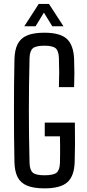

<svg xmlns="http://www.w3.org/2000/svg" viewBox="-20 -978 456 1004"><path d="M212.5 7Q156.5 7 122.2 -7Q88 -21 72.2 -51.5Q56.5 -82 55.5 -131.5Q54 -198.5 53.5 -265.5Q53 -332.5 53 -399.2Q53 -466 53.5 -532.8Q54 -599.5 55.5 -666Q56.5 -716.5 72.2 -747.5Q88 -778.5 122 -792.8Q156 -807 212 -807Q294 -807 329.2 -775Q364.5 -743 367.5 -669Q369 -631 369 -596.2Q369 -561.5 367.5 -522.5H288Q289.5 -565 289.5 -599.2Q289.5 -633.5 288 -675.5Q286.5 -712 271 -725.5Q255.5 -739 212 -739Q167.5 -739 151.8 -725.5Q136 -712 134.5 -675.5Q132.5 -600 131.8 -532.5Q131 -465 131 -400.2Q131 -335.5 131.8 -268Q132.5 -200.5 134.5 -125Q136 -88.5 151.8 -75Q167.5 -61.5 212.5 -61.5Q259.5 -61.5 275.8 -75Q292 -88.5 293.5 -125Q294 -149.5 294.2 -172.2Q294.5 -195 294.2 -217.8Q294 -240.5 293.5 -265H214V-337H371.5Q372.5 -274.5 372.2 -226Q372 -177.5 370.5 -131.5Q368.5 -57.5 332.5 -25.2Q296.5 7 212.5 7ZM107 -840.5 182.5 -957.5H236L312 -840.5H253.5L209.5 -912L166 -840.5Z"/></svg>

Font: Big Shoulders Text Thin
Style: Regular
Weight: 400
Version: Version 2.002